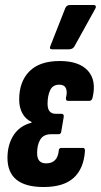

<svg xmlns="http://www.w3.org/2000/svg" viewBox="-20 -745 405 771"><path d="M155 6Q10 6 10 -111Q10 -164 34.5 -202Q59 -240 106 -252L107 -255Q82 -267 69.5 -290.5Q57 -314 57 -345Q57 -417 98 -458.5Q139 -500 220 -500Q297 -500 332.5 -461.5Q368 -423 352 -354Q349 -340 339 -340H253Q243 -340 245 -353Q251 -377 244.5 -391Q238 -405 218 -405Q192 -405 181.5 -383Q171 -361 171 -328Q171 -288 204 -288H227Q237 -288 236 -276L226 -217Q225 -206 215 -206H185Q155 -206 142 -185Q129 -164 129 -130Q129 -89 165 -89Q211 -89 216 -140Q216 -151 227 -151H314Q322 -151 321 -137Q316 -67 275.5 -30.5Q235 6 155 6ZM189 -547Q176 -547 183 -562L242 -712Q247 -725 262 -725H356Q363 -725 364.5 -720Q366 -715 362 -709L279 -559Q272 -547 257 -547Z"/></svg>

Font: Sofia Sans Extra Condensed ExtraBold
Style: Italic
Weight: 800
Italic angle: -9°
Designer: Botio Nikoltchev, Ani Petrova
Foundry: lettersoup
Version: Version 4.101; ttfautohint (v1.8.4.7-5d5b)